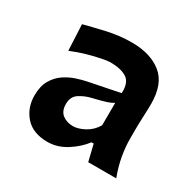

<svg xmlns="http://www.w3.org/2000/svg" viewBox="-108 -914 660 658"><g transform="rotate(30 222.5 -585.0)"><path d="M155.3 -364.7Q97.7 -364.7 67.6 -398.4Q37.6 -432.1 37.6 -481Q37.6 -517.6 51.5 -541.5Q65.4 -565.4 86.4 -579.6Q107.4 -593.8 129.6 -601.1Q151.9 -608.4 168.5 -611.8L292.5 -636.7Q294.9 -679.2 271.7 -694.1Q248.5 -709 206.1 -709Q196.3 -709 172.6 -704.3Q148.9 -699.7 119.1 -691.2Q89.4 -682.6 61.5 -670.9L56.6 -773.4Q87.9 -781.7 137.7 -793.2Q187.5 -804.7 236.3 -804.7Q310.5 -804.7 354.5 -769.5Q398.4 -734.4 398.4 -655.3Q398.4 -635.3 397 -606Q395.5 -576.7 395.5 -552.2V-514.6Q395.5 -484.4 401.6 -449Q407.7 -413.6 422.4 -374.5H311.5L295.9 -439H287.1Q265.1 -409.7 229.7 -387.2Q194.3 -364.7 155.3 -364.7ZM204.1 -455.1Q224.1 -455.1 249.3 -468.5Q274.4 -481.9 289.6 -507.8L290 -596.7Q280.8 -590.8 266.1 -585.7Q251.5 -580.6 212.4 -571.3Q187 -565.4 166.3 -552Q145.5 -538.6 145.5 -509.3Q145.5 -481 162.6 -468Q179.7 -455.1 204.1 -455.1Z"/></g></svg>

Font: Pinar-DS3-FD Bold
Style: Regular
Weight: 700
Designer: Amin Abedi
Version: Version 3.000